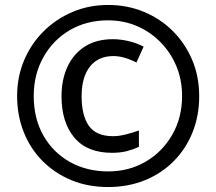

<svg xmlns="http://www.w3.org/2000/svg" viewBox="-20 -744 872 774"><path d="M416 10Q334 10 267 -18Q200 -46 151 -95.5Q102 -145 75.5 -212Q49 -279 49 -357Q49 -434 77 -500.5Q105 -567 155 -617Q205 -667 271.5 -695.5Q338 -724 416 -724Q493 -724 559.5 -696.5Q626 -669 676 -619.5Q726 -570 754.5 -503Q783 -436 783 -356Q783 -277 756 -210Q729 -143 679.5 -93.5Q630 -44 563 -17Q496 10 416 10ZM416 -53Q500 -53 567.5 -92.5Q635 -132 674.5 -201Q714 -270 714 -357Q714 -421 691.5 -476Q669 -531 628 -573Q587 -615 533 -638.5Q479 -662 415 -662Q329 -662 261.5 -622.5Q194 -583 155 -513.5Q116 -444 116 -357Q116 -266 155 -197.5Q194 -129 262 -91Q330 -53 416 -53ZM431 -128Q331 -128 279.5 -189.5Q228 -251 228 -356Q228 -424 252.5 -476Q277 -528 323 -557Q369 -586 435 -586Q465 -586 497.5 -578.5Q530 -571 559 -556L530 -492Q479 -518 437 -518Q376 -518 342.5 -475.5Q309 -433 309 -356Q309 -278 338.5 -236.5Q368 -195 436 -195Q459 -195 487 -202Q515 -209 540 -218V-152Q516 -141 490.5 -134.5Q465 -128 431 -128Z"/></svg>

Font: Noto Sans Gurmukhi UI SemiCondensed
Style: Bold
Weight: 700
Width: 4
Designer: Jelle Bosma - Monotype Design Team
Foundry: Monotype Imaging Inc.
Version: Version 2.004; ttfautohint (v1.8.4.7-5d5b)